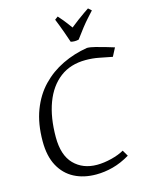

<svg xmlns="http://www.w3.org/2000/svg" viewBox="-136 -1018 870 1115"><g transform="rotate(-15 298.5 -460.0)"><path d="M302 12Q227 12 170.5 -17.5Q114 -47 82 -106Q50 -165 50 -254Q50 -360 80.5 -440Q111 -520 164.5 -575.5Q218 -631 288.5 -665Q359 -699 439 -712Q458 -712 489 -704Q520 -696 550.5 -687Q581 -678 597 -673L571 -623Q530 -631 492 -638.5Q454 -646 413 -646Q321 -646 258 -598Q195 -550 162.5 -463Q130 -376 130 -258Q130 -149 183 -95Q236 -41 321 -41Q362 -41 408 -52.5Q454 -64 485 -82L506 -46Q454 -15 403 -1.5Q352 12 302 12ZM381 -768Q369 -768 357 -771Q332 -845 317.5 -881.5Q303 -918 303 -918L322 -932Q330 -924 347.5 -902.5Q365 -881 389 -848Q410 -865 433.5 -882.5Q457 -900 476.5 -913.5Q496 -927 504 -932L523 -915Q523 -915 489 -877.5Q455 -840 405 -771Q393 -768 381 -768Z"/></g></svg>

Font: Mate
Style: Italic
Weight: 400
Italic angle: -10.8°
Designer: Eduardo Rodriguez Tunni
Foundry: Eduardo Rodriguez Tunni
Version: Version 1.003; ttfautohint (v1.8.4.7-5d5b);gftools[0.9.24]